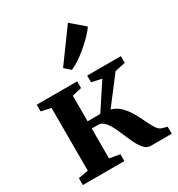

<svg xmlns="http://www.w3.org/2000/svg" viewBox="-200 -988 1032 1115"><g transform="rotate(-30 316.0 -430.0)"><path d="M27.5 0V-46L94 -58V-478.5L29 -493V-538H300V-493L236.5 -478.5V-307H321.5L434.5 -478.5L367 -493V-538H593V-493L523 -478L386.5 -299.5Q422.5 -289.5 448.2 -263.8Q474 -238 492.8 -205.2Q511.5 -172.5 526.5 -140.5Q541.5 -108.5 556 -85.5Q570.5 -62.5 588 -57L623.5 -47V0H482Q459 0 441.2 -18.8Q423.5 -37.5 408.8 -66.8Q394 -96 380.2 -129.2Q366.5 -162.5 352 -191.8Q337.5 -221 319.8 -239.8Q302 -258.5 279.5 -258.5H236.5V-58L306 -46V0ZM306.5 -611.5 267.5 -645.5 423.5 -859.5 513 -783Q499 -761.5 474 -735.8Q449 -710 419.2 -684.8Q389.5 -659.5 360.2 -640Q331 -620.5 308 -611.5Z"/></g></svg>

Font: Merriweather 60pt
Style: Bold
Weight: 700
Version: Version 2.100